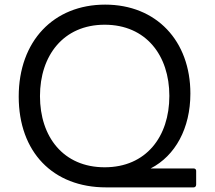

<svg xmlns="http://www.w3.org/2000/svg" viewBox="-20 -786 930 831"><path d="M818 25C824 25 829 21 829 13V-47C829 -53 824 -57 818 -57H632C739 -112 804 -231 804 -381C804 -609 657 -766 435 -766C212 -766 61 -608 61 -368C61 -128 209 25 439 25ZM433 -62C254 -62 153 -194 153 -370C153 -545 254 -679 433 -679C612 -679 713 -546 713 -371C713 -194 612 -62 433 -62Z"/></svg>

Font: LINE Seed JP App_OTF Regular
Style: Regular
Weight: 400
Designer: LY Corporation & Fontrix & Fontworks
Version: Version 1.002